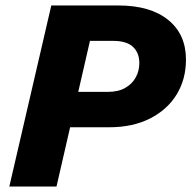

<svg xmlns="http://www.w3.org/2000/svg" viewBox="-20 -680 698 700"><path d="M14 0 167 -660H412Q528 -660 593 -607.5Q658 -555 658 -463Q658 -391 624 -335.5Q590 -280 527 -248Q464 -216 378 -216H155L185 -345H373Q411 -345 436.5 -359.5Q462 -374 475 -398Q488 -422 488 -450Q488 -487 465 -509Q442 -531 392 -531H308L186 0Z"/></svg>

Font: Kantumruy Pro
Style: Italic
Weight: 400
Italic angle: -13°
Designer: Sovichet Tep
Foundry: Sovichet Tep
Version: Version 1.002